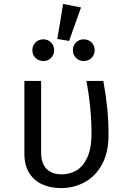

<svg xmlns="http://www.w3.org/2000/svg" viewBox="-20 -957 655 989"><path d="M512.3 -540Q525.6 -466.7 532.3 -401.3Q539 -335.9 539 -261.5Q539 -170.3 504.6 -108.7Q470.3 -47.2 414.9 -17.7Q359.5 11.8 294.9 11.8Q239 11.8 196.4 -7.9Q153.8 -27.7 129.7 -67.4Q105.6 -107.2 105.6 -165.1V-540H191.8V-172.8Q191.8 -115.9 219.5 -87.4Q247.2 -59 297.9 -59Q338.5 -59 372.8 -78.5Q407.2 -97.9 429.2 -144.9Q451.3 -191.8 451.3 -269.2Q451.3 -401 425.1 -540ZM275.4 -756.4 305.1 -936.9 397.4 -918.5 335.9 -746.2ZM259 -698.5Q259 -674.9 242.8 -658.7Q226.7 -642.6 203.6 -642.6Q179 -642.6 162.8 -658.7Q146.7 -674.9 146.7 -698.5Q146.7 -722.1 162.8 -738.2Q179 -754.4 203.6 -754.4Q226.7 -754.4 242.8 -738.2Q259 -722.1 259 -698.5ZM467.7 -698.5Q467.7 -674.9 451.5 -658.7Q435.4 -642.6 410.8 -642.6Q387.7 -642.6 371.5 -658.7Q355.4 -674.9 355.4 -698.5Q355.4 -722.1 371.5 -738.2Q387.7 -754.4 410.8 -754.4Q435.4 -754.4 451.5 -738.2Q467.7 -722.1 467.7 -698.5Z"/></svg>

Font: Fira Code Fixed
Style: Regular
Weight: 400
Monospace: yes
Designer: Carrois Corporate, Edenspiekermann AG, Nikita Prokopov
Foundry: Carrois Corporate, Edenspiekermann AG, Nikita Prokopov
Version: Version 5.002